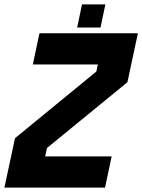

<svg xmlns="http://www.w3.org/2000/svg" viewBox="-42 -851 646 871"><path d="M72.5 -71H383H72.5L101 -203L469.5 -503.5L496.5 -629.5H191H496.5L469.5 -503.5L101 -203ZM-22 0 26 -224 395 -526.5 402 -558.5H107L137 -700H583.5L536 -478L171 -179.5L163 -141.5H464.5L434.5 0ZM308 -726 330 -831H436L414 -726ZM370 -771H369.5L372.5 -785H373Z"/></svg>

Font: Tourney Thin Black
Style: Italic
Weight: 900
Italic angle: -12°
Version: Version 1.015